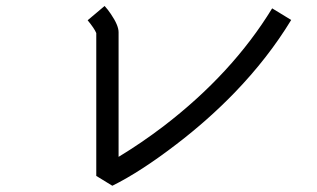

<svg xmlns="http://www.w3.org/2000/svg" viewBox="-20 -629 1040 630"><path d="M750 -325.2Q663.1 -235.4 559.6 -156.2Q441.4 -65.4 348.6 -19.5L295.9 -51.8V-520.5Q290 -535.2 267.6 -562.5L323.2 -609.4Q334 -597.7 343.8 -583Q369.1 -545.9 369.1 -523.4V-114.3Q443.4 -159.2 516.6 -214.8Q742.2 -387.7 873 -601.6L935.5 -563.5Q859.4 -438.5 750 -325.2Z"/></svg>

Font: irohakakuC Regular
Style: Regular
Weight: 400
Designer: [Source Han Sans]
Ryoko NISHIZUKA Ë•øÂ°öÊ∂ºÂ≠ê (kana & ideographs); Paul D. Hunt (Latin, Greek & Cyrillic); Wenlong ZHAN
Version: Version 1.001.20160904